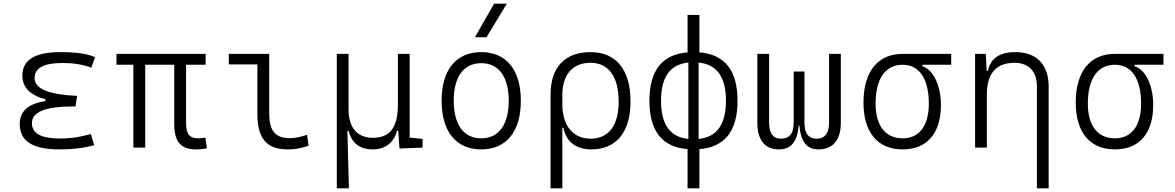

<svg xmlns="http://www.w3.org/2000/svg" viewBox="-20 -815 6485 1060"><path d="M305.7 9.8C383.8 9.8 449.7 1 500 -13.7L481.4 -75.2C439.5 -64 390.1 -50.3 309.6 -50.3C207 -50.3 156.2 -78.6 156.2 -135.3C156.2 -196.3 230.5 -227.1 379.9 -227.1H397L405.8 -285.6C248.5 -293 170.9 -325.2 170.9 -383.3C170.9 -439.5 221.7 -467.3 324.2 -467.3C384.8 -467.3 437.5 -459 483.9 -441.4L504.9 -499C465.3 -518.1 402.3 -527.3 313.5 -527.3C173.3 -527.3 103.5 -484.4 103.5 -397.9C103.5 -333 145.5 -289.6 230.5 -267.1V-256.8C135.7 -242.7 88.9 -200.7 88.9 -130.4C88.9 -36.1 160.6 9.8 305.7 9.8Z M1062 9.8C1085.9 9.8 1102.1 7.8 1122.1 3.4L1113.8 -55.2C1095.2 -52.2 1083.5 -51.3 1074.7 -51.3C1024.9 -51.3 1007.3 -76.7 1007.3 -136.7V-457.5H1115.2V-517.6H623V-457.5H716.3V0H781.7V-457.5H941.9V-131.8C941.9 -32.7 977.5 9.8 1062 9.8Z M1567.9 9.8C1609.4 9.8 1643.6 3.9 1683.6 -10.7L1675.3 -70.8C1636.2 -58.1 1607.4 -52.2 1580.6 -52.2C1497.1 -52.2 1466.3 -95.2 1466.3 -190.4V-517.6H1243.2V-459.5H1400.9V-185.5C1400.9 -50.8 1452.1 9.8 1567.9 9.8Z M2038.1 9.8C2105.5 9.8 2155.3 -27.3 2171.9 -93.3H2178.7L2185.5 4.9L2313 0V-48.3L2241.7 -55.2V-517.6H2176.8V-239.3C2176.8 -106 2129.4 -54.2 2038.1 -54.2C1953.6 -54.2 1904.3 -109.9 1904.3 -210V-517.6H1839.4V224.6H1906.2L1897.9 -93.3H1903.8C1922.9 -23.9 1966.3 9.8 2038.1 9.8Z M2636.7 9.8C2774.9 9.8 2855.5 -87.9 2855.5 -258.8C2855.5 -429.7 2774.9 -527.3 2636.7 -527.3C2498.5 -527.3 2418 -429.7 2418 -258.8C2418 -87.9 2498.5 9.8 2636.7 9.8ZM2636.7 -51.3C2540 -51.3 2484.9 -126.5 2484.9 -258.8C2484.9 -391.1 2540 -466.3 2636.7 -466.3C2733.4 -466.3 2788.6 -391.1 2788.6 -258.8C2788.6 -126.5 2733.4 -51.3 2636.7 -51.3ZM2602.1 -609.4H2666L2778.3 -794.9H2708Z M3244.6 9.8C3382.3 9.8 3460.9 -85.4 3460.9 -253.9C3460.9 -429.7 3382.3 -527.3 3240.2 -527.3C3098.1 -527.3 3019.5 -443.4 3019.5 -292V224.6H3084.5V-109.9H3090.3C3106 -29.8 3163.1 9.8 3244.6 9.8ZM3084.5 -240.7V-287.6C3084.5 -403.3 3140.6 -468.3 3240.2 -468.3C3339.8 -468.3 3395.5 -391.6 3395.5 -253.9C3395.5 -122.6 3340.3 -49.3 3241.2 -49.3C3144.5 -49.3 3084.5 -119.1 3084.5 -240.7Z M3775.9 224.6H3841.3V8.3C3981.9 -2.9 4051.8 -91.8 4051.8 -258.8C4051.8 -425.8 3981.9 -514.6 3841.3 -525.9V-732.4H3775.9V-525.9C3635.3 -514.6 3565.4 -425.8 3565.4 -258.8C3565.4 -91.8 3635.3 -2.9 3775.9 8.3ZM3836.9 -469.7C3938 -459.5 3987.8 -389.6 3987.8 -258.8C3987.8 -127.9 3938 -58.1 3836.9 -47.9ZM3780.3 -47.9C3679.2 -58.1 3629.4 -127.9 3629.4 -258.8C3629.4 -389.6 3679.2 -459.5 3780.3 -469.7Z M4499 9.8C4579.1 9.8 4622.1 -43 4622.1 -136.7V-517.6H4557.1V-136.7C4557.1 -81.1 4534.2 -49.3 4490.7 -49.3C4445.3 -49.3 4421.4 -74.2 4421.4 -140.1V-419.9H4361.8V-140.1C4361.8 -74.2 4336.9 -49.3 4289.1 -49.3C4248 -49.3 4226.1 -81.1 4226.1 -136.7V-517.6H4161.1V-136.7C4161.1 -43 4202.6 9.8 4279.3 9.8C4345.2 9.8 4381.8 -29.8 4389.6 -122.6H4393.1C4401.4 -29.8 4435.5 9.8 4499 9.8Z M4963.4 9.8C5098.1 9.8 5174.8 -79.1 5174.8 -235.8C5174.8 -343.8 5131.3 -432.1 5072.8 -448.7V-457.5H5231.4V-517.6H4963.4C4826.2 -517.6 4747.1 -419.9 4747.1 -249C4747.1 -84 4825.2 9.8 4963.4 9.8ZM4963.4 -51.3C4868.7 -51.3 4814 -120.6 4814 -242.7C4814 -379.9 4867.7 -457.5 4963.4 -457.5C5055.7 -457.5 5107.9 -379.9 5107.9 -242.7C5107.9 -120.6 5055.2 -51.3 4963.4 -51.3Z M5704.6 224.6H5769.5V-336.9C5769.5 -458 5702.6 -527.3 5586.4 -527.3C5498.5 -527.3 5448.7 -493.2 5434.1 -423.8H5427.2L5422.4 -517.6H5363.3V0H5428.2V-292.5C5428.2 -410.2 5480 -468.3 5581.1 -468.3C5658.7 -468.3 5704.6 -421.4 5704.6 -338.4Z M6135.3 9.8C6270 9.8 6346.7 -79.1 6346.7 -235.8C6346.7 -343.8 6303.2 -432.1 6244.6 -448.7V-457.5H6403.3V-517.6H6135.3C5998 -517.6 5918.9 -419.9 5918.9 -249C5918.9 -84 5997.1 9.8 6135.3 9.8ZM6135.3 -51.3C6040.5 -51.3 5985.8 -120.6 5985.8 -242.7C5985.8 -379.9 6039.6 -457.5 6135.3 -457.5C6227.5 -457.5 6279.8 -379.9 6279.8 -242.7C6279.8 -120.6 6227.1 -51.3 6135.3 -51.3Z"/></svg>

Font: Cascadia Mono Light
Style: Regular
Weight: 300
Monospace: yes
Designer: Aaron Bell
Foundry: Saja Typeworks
Version: Version 2404.023